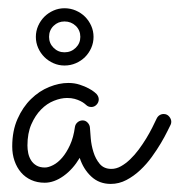

<svg xmlns="http://www.w3.org/2000/svg" viewBox="-20 -440 437 468"><path d="M396 -136.2Q394 -132.3 387.9 -119.9Q381.8 -107.4 372.3 -91.3Q362.8 -75.2 350.1 -57.6Q337.4 -40 321.8 -25.4Q306.2 -10.7 288.1 -1.2Q270 8.3 250 8.3Q221.7 8.3 202.4 -9.8Q183.1 -27.8 174.3 -55.2Q157.7 -27.3 134.8 -11Q111.8 5.4 88.9 5.4Q70.8 5.4 56.2 -1.2Q41.5 -7.8 31.2 -19.8Q21 -31.7 15.4 -47.9Q9.8 -64 9.8 -83Q9.8 -121.1 22.7 -150.1Q35.6 -179.2 55.7 -198.7Q75.7 -218.3 99.9 -228Q124 -237.8 146.5 -237.8Q161.6 -237.8 174.3 -233.6Q187 -229.5 196 -224.6Q205.1 -219.7 210 -215.6Q214.8 -211.4 215.3 -210.9Q220.7 -204.6 220.7 -197.8Q220.7 -190.4 215.3 -184.8Q210 -179.2 202.6 -179.2Q194.8 -179.2 189.5 -184.6Q188.5 -185.5 185.1 -188.2Q181.6 -190.9 175.8 -193.8Q169.9 -196.8 161.9 -199Q153.8 -201.2 143.6 -201.2Q128.4 -201.2 111.3 -194.3Q94.2 -187.5 80.1 -173.1Q65.9 -158.7 56.4 -137Q46.9 -115.2 46.9 -85.4Q46.9 -76.2 48.8 -66.7Q50.8 -57.1 55.7 -49.3Q60.5 -41.5 68.8 -36.6Q77.1 -31.7 89.4 -31.7Q98.1 -31.7 109.6 -37.6Q121.1 -43.5 131.6 -55.7Q142.1 -67.9 150.6 -86.4Q159.2 -105 162.6 -130.4Q163.6 -137.2 168.9 -141.8Q174.3 -146.5 181.6 -146.5Q188.5 -146.5 193.6 -141.1Q198.7 -135.7 199.2 -128.9Q199.7 -119.6 201.2 -102.8Q202.6 -85.9 207.8 -69.3Q212.9 -52.7 223.1 -40.5Q233.4 -28.3 251.5 -28.3Q263.2 -28.3 274.7 -34.7Q286.1 -41 297.1 -51.5Q308.1 -62 318.1 -75.4Q328.1 -88.9 336.4 -102.5Q344.7 -116.2 351.1 -128.9Q357.4 -141.6 361.8 -150.9Q364.3 -156.2 368.9 -159.2Q373.5 -162.1 378.9 -162.1Q387.2 -162.1 392.3 -156Q397.5 -149.9 397.5 -143.1Q397.5 -139.6 396 -136.2ZM208 -350.1Q208 -335.9 202.4 -323.2Q196.8 -310.5 187.3 -301Q177.7 -291.5 164.8 -285.9Q151.9 -280.3 137.2 -280.3Q123 -280.3 110.4 -285.9Q97.7 -291.5 88.1 -301Q78.6 -310.5 73 -323.2Q67.4 -335.9 67.4 -350.1Q67.4 -364.3 73 -377Q78.6 -389.6 88.1 -399.2Q97.7 -408.7 110.4 -414.3Q123 -419.9 137.2 -419.9Q151.9 -419.9 164.8 -414.3Q177.7 -408.7 187.3 -399.2Q196.8 -389.6 202.4 -377Q208 -364.3 208 -350.1ZM175.8 -350.1Q175.8 -366.2 164.6 -377Q153.3 -387.7 137.2 -387.7Q121.6 -387.7 110.6 -377Q99.6 -366.2 99.6 -350.1Q99.6 -334.5 110.6 -323.5Q121.6 -312.5 137.2 -312.5Q153.3 -312.5 164.6 -323.5Q175.8 -334.5 175.8 -350.1Z"/></svg>

Font: Sacramento
Style: Regular
Weight: 400
Designer: Astigmatic (AOETI)
Foundry: Astigmatic (AOETI)
Version: Version 1.000